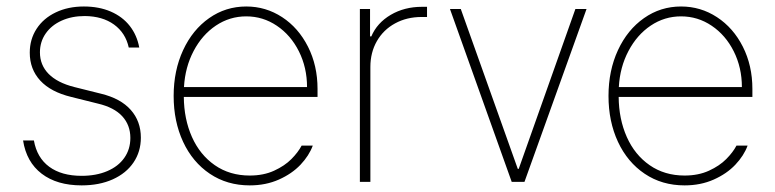

<svg xmlns="http://www.w3.org/2000/svg" viewBox="-20 -558 2378 589"><path d="M240.2 -508.8Q200.2 -508.8 168.9 -494.6Q137.7 -480.5 120.1 -455.1Q102.5 -429.7 102.5 -397.5Q102.5 -358.4 129.2 -331.3Q155.8 -304.2 208 -291L290 -270.5Q350.1 -255.9 381.1 -220.9Q412.1 -186 412.1 -135.7Q412.1 -92.8 389.6 -59.6Q367.2 -26.4 325.9 -7.8Q284.7 10.7 230.5 10.7Q154.8 10.7 107.9 -25.1Q61 -61 50.8 -127H84Q93.3 -74.2 131.1 -46.4Q168.9 -18.6 230.5 -18.6Q274.9 -18.6 308.8 -33Q342.8 -47.4 361.3 -73.7Q379.9 -100.1 379.9 -134.8Q379.9 -174.3 355 -201.4Q330.1 -228.5 280.3 -240.2L198.2 -260.7Q135.7 -275.9 103.5 -310.8Q71.3 -345.7 71.3 -396.5Q71.3 -437.5 92.3 -469.7Q113.3 -502 151.1 -520Q189 -538.1 237.3 -538.1Q283.7 -538.1 319.8 -522.5Q356 -506.8 378.2 -478.3Q400.4 -449.7 407.2 -412.1H375Q365.2 -457 329.8 -482.7Q294.4 -508.3 240.2 -508.8Z M512.7 -263.7Q512.7 -341.3 541.7 -404.1Q570.8 -466.8 621.6 -502.4Q672.4 -538.1 735.4 -538.1Q795.4 -538.1 845.5 -505.4Q895.5 -472.7 924.8 -414.8Q954.1 -356.9 954.1 -285.2V-260.7H543.9Q544.4 -192.9 568.8 -137.9Q593.3 -83 638.9 -51.3Q684.6 -19.5 746.1 -19.5Q788.6 -19.5 821 -34.4Q853.5 -49.3 874 -70.1Q894.5 -90.8 905.3 -111.3H939.5Q928.2 -80.6 901.9 -52.7Q875.5 -24.9 835.4 -7.1Q795.4 10.7 746.1 10.7Q676.8 10.7 623.8 -24.9Q570.8 -60.5 541.7 -123Q512.7 -185.5 512.7 -263.7ZM921.9 -291Q921.9 -350.6 897 -400.4Q872.1 -450.2 829.3 -479Q786.6 -507.8 735.4 -507.8Q684.6 -507.8 642.3 -479.5Q600.1 -451.2 574 -401.6Q547.9 -352.1 544.4 -291Z M1084 -530.3H1115.2V-446.3H1119.1Q1136.7 -487.8 1178.7 -512.5Q1220.7 -537.1 1274.4 -537.1H1290V-505.9H1273.4Q1228 -505.9 1192.1 -486.3Q1156.2 -466.8 1136.2 -431.9Q1116.2 -397 1116.2 -352.5V0H1084Z M1588.9 0H1549.8L1360.4 -530.3H1393.6L1568.4 -40H1571.3L1745.1 -530.3H1779.3Z M1846.7 -263.7Q1846.7 -341.3 1875.7 -404.1Q1904.8 -466.8 1955.6 -502.4Q2006.3 -538.1 2069.3 -538.1Q2129.4 -538.1 2179.4 -505.4Q2229.5 -472.7 2258.8 -414.8Q2288.1 -356.9 2288.1 -285.2V-260.7H1877.9Q1878.4 -192.9 1902.8 -137.9Q1927.2 -83 1972.9 -51.3Q2018.6 -19.5 2080.1 -19.5Q2122.6 -19.5 2155 -34.4Q2187.5 -49.3 2208 -70.1Q2228.5 -90.8 2239.3 -111.3H2273.4Q2262.2 -80.6 2235.8 -52.7Q2209.5 -24.9 2169.4 -7.1Q2129.4 10.7 2080.1 10.7Q2010.7 10.7 1957.8 -24.9Q1904.8 -60.5 1875.7 -123Q1846.7 -185.5 1846.7 -263.7ZM2255.9 -291Q2255.9 -350.6 2231 -400.4Q2206.1 -450.2 2163.3 -479Q2120.6 -507.8 2069.3 -507.8Q2018.6 -507.8 1976.3 -479.5Q1934.1 -451.2 1908 -401.6Q1881.8 -352.1 1878.4 -291Z"/></svg>

Font: Pretendard GOV Thin
Style: Regular
Weight: 100
Designer: Base glyphs from Inter by Rasmus Andersson; Hangeul glyphs from Noto Sans CJK(Source Han Sans) by Jang Soo-young and Kan
Foundry: Kil Hyung-jin
Version: Version 1.309